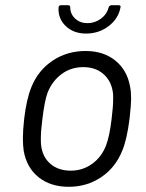

<svg xmlns="http://www.w3.org/2000/svg" viewBox="-20 -710 560 738"><path d="M71 -131Q68 -152 68 -179Q68 -209 73 -254Q82 -330 101 -376Q127 -440 182.5 -477Q238 -514 309 -514Q378 -514 423.5 -477Q469 -440 480 -377Q484 -358 484 -330Q484 -308 478 -254Q468 -174 450 -131Q424 -66 369 -29Q314 8 244 8Q174 8 128 -29Q82 -66 71 -131ZM388 -152Q401 -186 409 -253Q415 -300 415 -331Q415 -347 414 -354Q408 -399 377.5 -425.5Q347 -452 300 -452Q253 -452 217 -425.5Q181 -399 163 -354Q151 -321 143 -253Q137 -208 137 -176Q137 -159 138 -152Q143 -107 173.5 -80.5Q204 -54 252 -54Q298 -54 334.5 -80.5Q371 -107 388 -152ZM205 -680Q205 -690 215 -690H241Q250 -690 250 -682Q250 -656 269 -638.5Q288 -621 316 -621Q344 -621 367 -637.5Q390 -654 397 -680Q400 -690 409 -690H435Q446 -690 443 -681Q435 -638 397.5 -609.5Q360 -581 311 -581Q263 -581 233 -609.5Q203 -638 205 -680Z"/></svg>

Font: Barlow
Style: Italic
Weight: 400
Italic angle: -7°
Designer: Jeremy Tribby
Foundry: Tribby Type
Version: Version 1.408